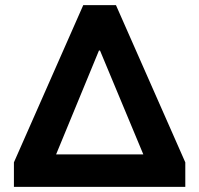

<svg xmlns="http://www.w3.org/2000/svg" viewBox="-20 -725 773 745"><path d="M34 0V-95L303 -705H430L699 -95V0ZM364 -529 180 -83 171 -126H563L554 -83L368 -529Z"/></svg>

Font: Nunito Sans 9pt ExtraBold
Style: Regular
Weight: 800
Version: Version 3.101;gftools[0.9.27]